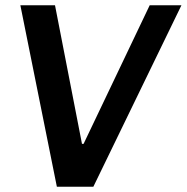

<svg xmlns="http://www.w3.org/2000/svg" viewBox="-20 -706 706 726"><path d="M195 0 57 -686H188L290 -162H296L546 -686H666L333 0Z"/></svg>

Font: Chivo Medium
Style: Italic
Weight: 500
Italic angle: -8.05°
Designer: Hector Gatti
Foundry: Omnibus-Type
Version: Version 2.002